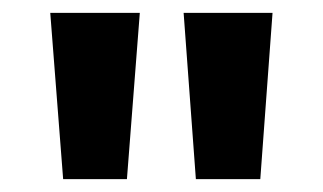

<svg xmlns="http://www.w3.org/2000/svg" viewBox="-20 -734 501 298"><path d="M197 -714 177 -456H78L58 -714ZM403 -714 384 -456H284L265 -714Z"/></svg>

Font: Noto Sans Ethiopic SemiCondensed
Style: Bold
Weight: 700
Width: 4
Designer: Monotype Design Team
Foundry: Monotype Imaging Inc.
Version: Version 2.102; ttfautohint (v1.8.4.7-5d5b)